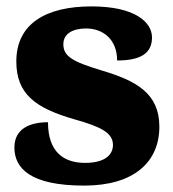

<svg xmlns="http://www.w3.org/2000/svg" viewBox="-20 -570 542 600"><path d="M243 10C399 10 478 -64 478 -174C478 -279 405 -318 297 -350C204 -378 178 -395 178 -432C178 -465 208 -481 249 -481C303 -481 346 -446 346 -381C422 -381 455 -405 455 -453C455 -500 403 -550 266 -550C125 -550 31 -497 31 -378C31 -276 91 -232 213 -197C295 -174 333 -155 333 -117C333 -88 310 -61 246 -61C178 -61 130 -96 130 -188C72 -188 25 -167 25 -109C25 -44 75 10 243 10Z"/></svg>

Font: Noto Serif Lao Black
Style: Regular
Weight: 900
Designer: Monotype Design Team
Foundry: Monotype Imaging Inc.
Version: Version 2.003